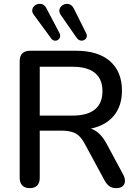

<svg xmlns="http://www.w3.org/2000/svg" viewBox="-20 -968 717 995"><path d="M134 7Q109 7 95.5 -7Q82 -21 82 -46V-652Q82 -678 96 -691.5Q110 -705 135 -705H374Q488 -705 550 -651Q612 -597 612 -498Q612 -434 584 -388Q556 -342 502.5 -318Q449 -294 374 -294L383 -308H409Q449 -308 478.5 -288Q508 -268 532 -224L618 -64Q628 -46 627.5 -29.5Q627 -13 615.5 -3Q604 7 583 7Q561 7 547.5 -2.5Q534 -12 523 -31L418 -225Q397 -264 370 -277.5Q343 -291 299 -291H186V-46Q186 -21 173 -7Q160 7 134 7ZM186 -369H357Q433 -369 472 -401Q511 -433 511 -496Q511 -558 472 -590Q433 -622 357 -622H186ZM378 -771 296 -889Q286 -903 287.5 -915Q289 -927 297.5 -935.5Q306 -944 318 -947Q330 -950 342 -945Q354 -940 362 -925L427 -795Q432 -784 428.5 -774.5Q425 -765 416 -760.5Q407 -756 397 -758Q387 -760 378 -771ZM245 -769 157 -889Q146 -903 147 -915Q148 -927 156 -935.5Q164 -944 176 -947Q188 -950 200 -945.5Q212 -941 220 -926L288 -797Q294 -786 291 -776Q288 -766 280 -761Q272 -756 262 -757.5Q252 -759 245 -769Z"/></svg>

Font: Nunito ExtraLight SemiBold
Style: Regular
Weight: 600
Version: Version 3.602